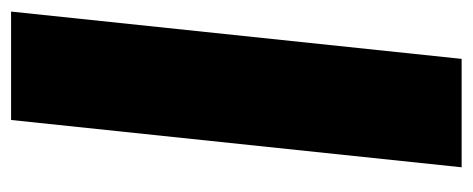

<svg xmlns="http://www.w3.org/2000/svg" viewBox="-272 -578 850 345"><g transform="rotate(-90 152.5 -405.0)"><path d="M24.9 0H219.7L304.7 -809.6H109.9Z"/></g></svg>

Font: Oswald
Style: Heavy
Weight: 800
Designer: Vernon Adams
Foundry: Vernon Adams
Version: 3.0; ttfautohint (v0.95.6-bc232) -l 8 -r 50 -G 200 -x 0 -w "